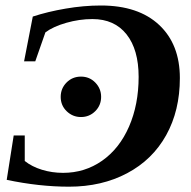

<svg xmlns="http://www.w3.org/2000/svg" viewBox="-20 -682 707 712"><path d="M205.1 -322.8Q205.1 -354 226.8 -376Q248.5 -397.9 280.3 -397.9Q312 -397.9 333.5 -375.7Q355 -353.5 355 -322.8Q355 -291.5 333.3 -269.8Q311.5 -248 280.3 -248Q249.5 -248 227.3 -269.5Q205.1 -291 205.1 -322.8ZM354 -661.6Q493.2 -661.6 570.1 -589.6Q647 -517.6 647 -392.6Q647 -272 596.2 -180.7Q545.4 -89.4 451.4 -39.6Q357.4 10.3 235.8 10.3Q125.5 10.3 4.9 -15.1L30.8 -179.7H71.8V-85Q98.1 -64 135.5 -52.5Q172.9 -41 213.9 -41Q294.4 -41 358.6 -85.9Q422.9 -130.9 458.5 -212.6Q494.1 -294.4 494.1 -397Q494.1 -498 449.2 -554.7Q404.3 -611.3 322.8 -611.3Q274.4 -611.3 225.8 -597.4Q177.2 -583.5 148.4 -562L110.8 -454.6H69.3L101.6 -620.6Q156.7 -638.7 223.6 -650.1Q290.5 -661.6 354 -661.6Z"/></svg>

Font: Liberation Serif
Style: Bold Italic
Weight: 700
Italic angle: -16.333°
Designer: Steve Matteson
Foundry: Ascender Corporation
Version: Version 2.1.5